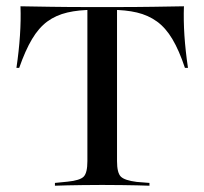

<svg xmlns="http://www.w3.org/2000/svg" viewBox="-20 -591 650 611"><path d="M298.4 -2.4Q269.4 -2.4 243.1 -2Q216.9 -1.6 194.8 -1.2Q172.6 -0.8 154.8 0V-8.9L195.2 -12.9Q234.7 -16.9 246.4 -29Q258.1 -41.1 258.1 -78.2V-201.6H352.4V-78.2Q352.4 -41.1 364.5 -29Q376.6 -16.9 415.3 -12.1L455.6 -8.9V0Q437.9 -0.8 415.7 -1.2Q393.5 -1.6 367.7 -2Q341.9 -2.4 312.1 -2.4H305.6ZM278.2 -559.7Q230.6 -559.7 194.4 -551.2Q158.1 -542.7 130.6 -522.6Q103.2 -502.4 81.9 -466.5Q60.5 -430.6 41.1 -375H32.3Q40.3 -429 43.5 -477.8Q46.8 -526.6 45.2 -571Q87.9 -570.2 142.7 -569.4Q197.6 -568.5 274.2 -568.5H335.5Q412.9 -568.5 467.7 -569.4Q522.6 -570.2 565.3 -571Q563.7 -526.6 566.9 -477.8Q570.2 -429 578.2 -375H568.5Q550 -430.6 528.6 -466.5Q507.3 -502.4 479.4 -522.6Q451.6 -542.7 415.7 -551.2Q379.8 -559.7 332.3 -559.7ZM258.1 -201.6V-562.9H352.4V-201.6Z"/></svg>

Font: Playfair 144pt SemiExpanded Medium
Style: Regular
Weight: 500
Width: 6
Designer: Claus Eggers Sørensen
Foundry: Claus Eggers Sørensen
Version: Version 2.203